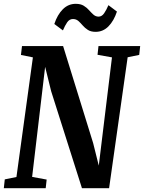

<svg xmlns="http://www.w3.org/2000/svg" viewBox="-21 -984 753 1004"><path d="M-1 0 4 -46 65 -58.5 151 -684 88.5 -696.5 94 -743H309L466 -236L495.5 -118L564.5 -684L489 -697.5L494 -743H712L707 -697L646.5 -684.5L549.5 0H407.5L246.5 -507L215 -634.5L147 -59L223 -45L218 0ZM479 -817.5Q454 -817.5 438.2 -827.8Q422.5 -838 411.2 -851.2Q400 -864.5 388.5 -874.5Q377 -884.5 360.5 -884.5Q342 -884.5 330.2 -867.2Q318.5 -850 308 -825L263 -858.5Q279 -907 307.5 -935.5Q336 -964 375 -964Q400.5 -964 416.5 -954.2Q432.5 -944.5 444.2 -931.2Q456 -918 467.2 -907.8Q478.5 -897.5 494 -897Q511.5 -897 523.5 -914.5Q535.5 -932 546 -957L590.5 -923.5Q574.5 -875 546.2 -846.2Q518 -817.5 479 -817.5Z"/></svg>

Font: Merriweather 24pt SemiCondensed
Style: Bold Italic
Weight: 700
Width: 4
Italic angle: -7.8°
Designer: Eben Sorkin
Foundry: Eben Sorkin
Version: Version 2.101